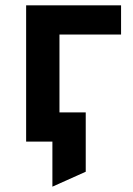

<svg xmlns="http://www.w3.org/2000/svg" viewBox="-20 -531 498 720"><path d="M176.5 169V0H129V-109.5H301.5V113ZM78 0V-511H434V-401.5H203V0Z"/></svg>

Font: Undotted
Style: Bold
Weight: 700
Designer: Delve Withrington, Dave Bailey, Thomas Jockin
Foundry: Delve Fonts LLC
Version: Version 4.000